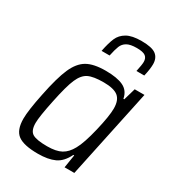

<svg xmlns="http://www.w3.org/2000/svg" viewBox="-179 -841 870 954"><g transform="rotate(30 256.0 -363.5)"><path d="M36 -108Q36 -154 57 -256Q79 -365 103 -419.5Q127 -474 165 -496Q203 -518 272 -518Q337 -518 373 -501Q409 -484 417 -441H422L442 -510H498L390 0H334L346 -75H341Q317 -26 280 -9Q243 8 185 8Q104 8 70 -17Q36 -42 36 -108ZM336 -116Q358 -155 379 -243.5Q400 -332 400 -375Q400 -423 375 -443Q350 -463 292 -463Q233 -463 204.5 -449Q176 -435 158 -393.5Q140 -352 120 -255Q99 -155 99 -119Q99 -75 122 -61Q145 -47 206 -47Q258 -47 287 -63Q316 -79 336 -116ZM459 -663Q459 -636 449 -593H404Q413 -634 413 -650Q413 -672 399 -682.5Q385 -693 349 -693Q312 -693 293 -682Q274 -671 266 -651Q258 -631 250 -593H204Q214 -643 226.5 -672Q239 -701 268.5 -718Q298 -735 352 -735Q412 -735 435.5 -717Q459 -699 459 -663Z"/></g></svg>

Font: Saira Semi Condensed Light
Style: Italic
Weight: 300
Width: 4
Italic angle: -12°
Designer: Hector Gatti with collaboration of the Omnibus-Type team
Foundry: Omnibus-Type
Version: Version 1.001; ttfautohint (v1.8)